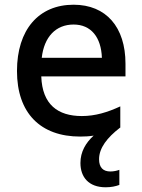

<svg xmlns="http://www.w3.org/2000/svg" viewBox="-20 -569 603 814"><path d="M320 10C339 10 358 9 377 6C344 36 321 74 321 122C321 182 356 225 428 225C451 225 470 221 486 215V151C476 155 461 158 448 158C417 158 400 141 400 106C400 58 435 14 488 -27C489 -27 489 -28 490 -28V-118C436 -93 384 -77 327 -77C225 -77 159 -126 155 -245H512V-299C512 -454 430 -549 292 -549C144 -549 52 -443 52 -268C52 -89 152 10 320 10ZM412 -324H157C167 -413 217 -465 292 -465C366 -465 409 -411 412 -324Z"/></svg>

Font: Noto Sans Mono SemiCondensed Medium
Style: Regular
Weight: 500
Width: 4
Designer: Monotype Design Team
Foundry: Monotype Imaging Inc.
Version: Version 2.014